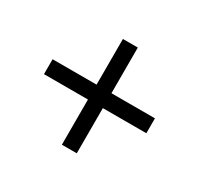

<svg xmlns="http://www.w3.org/2000/svg" viewBox="-103 -652 718 692"><g transform="rotate(30 256.0 -306.0)"><path d="M43 -336H226V-526H288V-336H469V-274H288V-86H226V-274H43Z"/></g></svg>

Font: Cardo
Style: Regular
Weight: 400
Designer: David J. Perry
Foundry: David J. Perry
Version: Version 1.0451